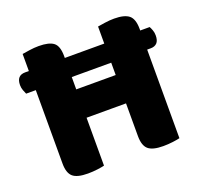

<svg xmlns="http://www.w3.org/2000/svg" viewBox="-111 -744 924 878"><g transform="rotate(-20 350.5 -304.5)"><path d="M639 -432H33Q29 -440 24.5 -452.5Q20 -465 20 -478Q20 -525 62 -525H668Q672 -518 676.5 -506Q681 -494 681 -480Q681 -455 670 -443.5Q659 -432 639 -432ZM80 -442H255V-1Q244 2 221 5Q198 8 174 8Q122 8 101 -10.5Q80 -29 80 -75ZM255 -211H80V-608Q92 -610 115.5 -613.5Q139 -617 161 -617Q211 -617 233 -600Q255 -583 255 -534ZM447 -442H622V-1Q611 2 588 5Q565 8 541 8Q489 8 468 -10.5Q447 -29 447 -75ZM622 -211H447V-608Q459 -610 482.5 -613.5Q506 -617 528 -617Q578 -617 600 -599Q622 -581 622 -532ZM548 -234H155V-372H548Z"/></g></svg>

Font: Baloo Bhaijaan 2 ExtraBold
Style: Regular
Weight: 800
Designer: Sanskriti Dholi, Noopur Datye and Ek Type
Foundry: Ek Type
Version: Version 1.701